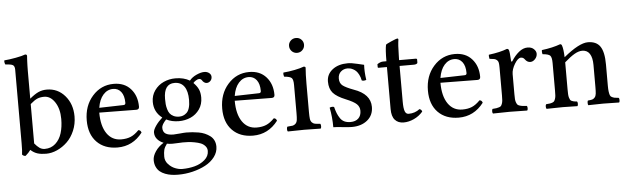

<svg xmlns="http://www.w3.org/2000/svg" viewBox="-54 -907 4420 1352"><g transform="rotate(-5 2155.5 -230.5)"><path d="M165 -348.1V-69.8Q182.6 -48.3 199.2 -36.6Q215.8 -24.9 236.8 -24.9Q281.2 -24.9 312 -52.7Q342.8 -80.6 356.4 -124.8Q370.1 -168.9 370.1 -225.1Q370.1 -296.9 339.1 -344Q308.1 -391.1 263.2 -391.1Q235.8 -391.1 215.3 -382.6Q194.8 -374 165 -348.1ZM73.2 1Q77.1 -22.9 77.1 -80.1V-599.1Q77.1 -623.5 64.5 -631.6Q51.8 -639.6 12.2 -641.1Q8.3 -645 6.6 -654.8Q4.9 -664.6 6.8 -670.9Q41 -673.3 88.4 -682.1Q135.7 -690.9 155.8 -699.2Q168.9 -699.2 168.9 -688Q168.9 -687 168.5 -681.9Q168 -676.8 167.5 -667.7Q167 -658.7 166.5 -647Q166 -635.3 165.5 -618.2Q165 -601.1 165 -583V-386.2Q200.7 -416 227.5 -428Q254.4 -439.9 286.1 -439.9Q363.3 -439.9 414.1 -381.1Q464.8 -322.3 464.8 -234.9Q464.8 -181.2 444.8 -134.3Q424.8 -87.4 392.6 -56.4Q360.4 -25.4 321.3 -7.8Q282.2 9.8 243.2 9.8Q208 9.8 182.4 2Q156.7 -5.9 133.8 -26.9Q121.1 -8.3 97.2 12.2Q83 12.2 73.2 1Z M643.6 -279.8 814.9 -284.2Q829.6 -284.2 829.6 -298.8Q829.6 -349.1 808.3 -376.5Q787.1 -403.8 752 -403.8Q710.9 -403.8 681.9 -371.1Q652.8 -338.4 643.6 -279.8ZM903.8 -99.1Q920.4 -97.7 924.8 -80.1Q856 9.8 748.5 9.8Q655.8 9.8 601.8 -45.7Q547.9 -101.1 547.9 -198.2Q547.9 -302.2 608.6 -370.6Q669.4 -439 758.8 -439Q835 -439 878.9 -389.6Q922.9 -340.3 922.9 -263.2Q922.9 -243.2 901.9 -243.2L640.6 -246.1Q640.6 -151.4 677.2 -98.1Q713.9 -44.9 778.8 -44.9Q817.9 -44.9 846.2 -56.9Q874.5 -68.8 903.8 -99.1Z M1110.4 -301.8Q1110.4 -280.8 1111.8 -264.4Q1113.3 -248 1118.7 -229Q1124 -210 1133.3 -197.8Q1142.6 -185.5 1159.4 -177.2Q1176.3 -168.9 1199.2 -168.9Q1213.9 -168.9 1226.6 -173.6Q1239.3 -178.2 1251.7 -189.5Q1264.2 -200.7 1271.2 -223.6Q1278.3 -246.6 1278.3 -279.8Q1278.3 -342.3 1254.9 -375.2Q1231.4 -408.2 1186.5 -408.2Q1110.4 -408.2 1110.4 -301.8ZM1096.2 13.2Q1079.1 35.6 1074.2 54.4Q1069.3 73.2 1069.3 103Q1069.3 133.3 1090.8 156.5Q1112.3 179.7 1138.7 189.9Q1165 200.2 1187.5 200.2Q1234.4 200.2 1276.1 189.2Q1317.9 178.2 1348.1 152.1Q1378.4 126 1378.4 88.9Q1378.4 69.3 1365.5 54.7Q1352.5 40 1334.5 32.7Q1316.4 25.4 1291 20.8Q1265.6 16.1 1247.1 15.1Q1228.5 14.2 1207.5 14.2Q1201.2 14.2 1176 15.6Q1150.9 17.1 1134.3 17.1Q1113.8 17.1 1096.2 13.2ZM993.2 121.1Q993.2 91.8 1014.9 59.6Q1036.6 27.3 1073.2 4.9Q1045.9 -5.9 1029.1 -25.6Q1012.2 -45.4 1012.2 -73.2Q1012.2 -91.3 1031.7 -119.6Q1051.3 -147.9 1079.6 -172.9Q1022.5 -216.3 1022.5 -288.1Q1022.5 -333.5 1047.6 -368.9Q1072.8 -404.3 1111.8 -422.1Q1150.9 -439.9 1195.3 -439.9Q1254.4 -439.9 1296.4 -415Q1314.5 -438 1346.2 -452.4Q1377.9 -466.8 1401.4 -466.8Q1422.4 -466.8 1436.3 -455.6Q1450.2 -444.3 1450.2 -428.2Q1450.2 -411.1 1439 -399.7Q1427.7 -388.2 1412.6 -388.2Q1402.8 -388.2 1393.8 -395Q1384.8 -401.9 1381.3 -409.2Q1373.5 -420.9 1361.3 -420.9Q1352.1 -420.9 1338.4 -412.4Q1324.7 -403.8 1319.3 -396Q1343.3 -372.1 1354.2 -348.1Q1365.2 -324.2 1365.2 -289.1Q1365.2 -241.7 1340.6 -206.5Q1315.9 -171.4 1277.6 -154.3Q1239.3 -137.2 1194.3 -137.2Q1144.5 -137.2 1105.5 -157.2Q1073.2 -123.5 1073.2 -101.1Q1073.2 -71.8 1092.3 -59.3Q1111.3 -46.9 1148.4 -46.9Q1161.6 -46.9 1192.4 -50Q1223.1 -53.2 1239.3 -53.2Q1260.7 -53.2 1281 -51.5Q1301.3 -49.8 1325.4 -45.7Q1349.6 -41.5 1369.1 -33Q1388.7 -24.4 1405.5 -12Q1422.4 0.5 1431.9 20Q1441.4 39.6 1441.4 64Q1441.4 103 1416.3 136.5Q1391.1 169.9 1350.3 191.7Q1309.6 213.4 1259.3 225.6Q1209 237.8 1157.2 237.8Q1131.8 237.8 1109.4 234.6Q1086.9 231.4 1065.2 223.1Q1043.5 214.8 1027.8 201.9Q1012.2 189 1002.7 168.2Q993.2 147.5 993.2 121.1Z M1601.1 -279.8 1772.5 -284.2Q1787.1 -284.2 1787.1 -298.8Q1787.1 -349.1 1765.9 -376.5Q1744.6 -403.8 1709.5 -403.8Q1668.5 -403.8 1639.4 -371.1Q1610.4 -338.4 1601.1 -279.8ZM1861.3 -99.1Q1877.9 -97.7 1882.3 -80.1Q1813.5 9.8 1706.1 9.8Q1613.3 9.8 1559.3 -45.7Q1505.4 -101.1 1505.4 -198.2Q1505.4 -302.2 1566.2 -370.6Q1627 -439 1716.3 -439Q1792.5 -439 1836.4 -389.6Q1880.4 -340.3 1880.4 -263.2Q1880.4 -243.2 1859.4 -243.2L1598.1 -246.1Q1598.1 -151.4 1634.8 -98.1Q1671.4 -44.9 1736.3 -44.9Q1775.4 -44.9 1803.7 -56.9Q1832 -68.8 1861.3 -99.1Z M2111.8 -320.8V-122.1Q2111.8 -89.8 2114 -73.5Q2116.2 -57.1 2125.5 -47.6Q2134.8 -38.1 2146.5 -35.9Q2158.2 -33.7 2184.1 -32.2Q2188.5 -26.9 2188.5 -14.6Q2188.5 -2.4 2184.1 2Q2113.8 0 2067.9 0Q2020 0 1951.7 2Q1947.3 -2.4 1947.3 -14.9Q1947.3 -27.3 1951.7 -32.2Q1977.5 -33.7 1989.3 -35.9Q2001 -38.1 2010.3 -47.6Q2019.5 -57.1 2021.7 -73.5Q2023.9 -89.8 2023.9 -122.1V-320.8Q2023.9 -358.4 2012.5 -369.9Q2001 -381.3 1959 -384.8Q1953.6 -401.4 1957 -414.1Q1995.6 -417 2037.6 -425.5Q2079.6 -434.1 2102.1 -442.9Q2115.7 -442.9 2115.7 -434.1Q2111.8 -389.6 2111.8 -320.8ZM2012.7 -597.2Q2012.7 -618.2 2027.8 -633.5Q2043 -648.9 2065.9 -648.9Q2088.4 -648.9 2103.5 -633.8Q2118.7 -618.7 2118.7 -597.2Q2118.7 -575.2 2103.5 -559.6Q2088.4 -543.9 2065.9 -543.9Q2043 -543.9 2027.8 -559.6Q2012.7 -575.2 2012.7 -597.2Z M2259.8 -139.2Q2268.1 -144 2278.8 -144Q2287.1 -144 2291.5 -141.1Q2298.8 -113.3 2305.9 -95.7Q2313 -78.1 2324.7 -60.5Q2336.4 -43 2354.5 -34.4Q2372.6 -25.9 2397.5 -25.9Q2433.1 -25.9 2453.4 -45.2Q2473.6 -64.5 2473.6 -99.1Q2473.6 -127 2453.6 -146.2Q2433.6 -165.5 2378.4 -188Q2315.4 -213.4 2289.6 -242.9Q2263.7 -272.5 2263.7 -323.2Q2263.7 -375 2305.4 -407.5Q2347.2 -439.9 2413.6 -439.9Q2440.4 -439.9 2480.7 -429.9Q2521 -419.9 2527.8 -418.9Q2524.9 -369.6 2533.7 -312Q2525.9 -308.1 2515.6 -308.1Q2505.9 -308.1 2501.5 -311Q2497.1 -334 2488 -351.6Q2479 -369.1 2469.2 -378.7Q2459.5 -388.2 2447.3 -394.3Q2435.1 -400.4 2426 -402.1Q2417 -403.8 2408.7 -403.8Q2381.3 -403.8 2361.6 -386.2Q2341.8 -368.7 2341.8 -337.9Q2341.8 -304.7 2363.8 -287.8Q2385.7 -271 2439.5 -251Q2556.6 -210.4 2556.6 -119.1Q2556.6 -60.1 2513.9 -25.1Q2471.2 9.8 2403.8 9.8Q2382.3 9.8 2338.4 4.9Q2294.4 0 2273.4 0Q2273.4 -72.3 2259.8 -139.2Z M2662.6 -430.2H2686.5Q2686.5 -512.7 2693.8 -545.9Q2695.8 -550.8 2733.2 -566.9Q2770.5 -583 2775.9 -583Q2783.7 -583 2783.7 -574.2Q2777.8 -539.6 2776.9 -467.8L2775.9 -430.2H2894.5Q2902.8 -430.2 2902.8 -423.8V-401.9Q2902.8 -396 2895 -392.6Q2887.2 -389.2 2878.4 -389.2H2775.9V-136.2Q2775.9 -89.8 2783.7 -68.8Q2791.5 -47.9 2810.5 -47.9Q2855.5 -47.9 2888.7 -74.2Q2903.8 -69.8 2906.7 -55.2Q2880.4 -24.4 2843.5 -7.3Q2806.6 9.8 2770.5 9.8Q2731 9.8 2708.7 -15.4Q2686.5 -40.5 2686.5 -91.8V-389.2H2626.5Q2621.6 -389.2 2621.6 -395V-415Q2643.6 -430.2 2662.6 -430.2Z M3055.2 -279.8 3226.6 -284.2Q3241.2 -284.2 3241.2 -298.8Q3241.2 -349.1 3220 -376.5Q3198.7 -403.8 3163.6 -403.8Q3122.6 -403.8 3093.5 -371.1Q3064.5 -338.4 3055.2 -279.8ZM3315.4 -99.1Q3332 -97.7 3336.4 -80.1Q3267.6 9.8 3160.2 9.8Q3067.4 9.8 3013.4 -45.7Q2959.5 -101.1 2959.5 -198.2Q2959.5 -302.2 3020.3 -370.6Q3081.1 -439 3170.4 -439Q3246.6 -439 3290.5 -389.6Q3334.5 -340.3 3334.5 -263.2Q3334.5 -243.2 3313.5 -243.2L3052.2 -246.1Q3052.2 -151.4 3088.9 -98.1Q3125.5 -44.9 3190.4 -44.9Q3229.5 -44.9 3257.8 -56.9Q3286.1 -68.8 3315.4 -99.1Z M3564 -262.2V-120.1Q3564 -98.6 3564.9 -85.2Q3565.9 -71.8 3570.1 -61.5Q3574.2 -51.3 3578.1 -46.4Q3582 -41.5 3593.3 -37.8Q3604.5 -34.2 3614 -33.2Q3623.5 -32.2 3644 -30.8Q3648.4 -26.4 3648.4 -14.4Q3648.4 -2.4 3644 2Q3571.8 0 3520 0Q3476.1 0 3401.9 2Q3397.5 -2.4 3397.5 -14.4Q3397.5 -26.4 3401.9 -30.8Q3420.4 -32.2 3429.2 -33.4Q3438 -34.7 3448.5 -38.1Q3459 -41.5 3462.6 -46.4Q3466.3 -51.3 3470.2 -61.5Q3474.1 -71.8 3475.1 -85.2Q3476.1 -98.6 3476.1 -120.1V-315.9Q3476.1 -338.4 3473.9 -350.3Q3471.7 -362.3 3463.4 -369.6Q3455.1 -377 3444.6 -379.4Q3434.1 -381.8 3411.1 -383.8Q3409.7 -388.7 3408.7 -398.4Q3407.7 -408.2 3409.2 -413.1Q3490.2 -423.3 3539.1 -442.9Q3549.3 -442.9 3552.7 -433.1Q3557.6 -423.3 3561 -356.9Q3561 -352.5 3564.2 -350.8Q3567.4 -349.1 3570.8 -355Q3593.3 -391.1 3623 -415.5Q3652.8 -439.9 3684.1 -439.9Q3712.4 -439.9 3728.8 -424.3Q3745.1 -408.7 3745.1 -391.1Q3745.1 -370.1 3729.7 -353.5Q3714.4 -336.9 3695.8 -336.9Q3673.8 -336.9 3658.2 -358.9Q3648.4 -373 3631.8 -373Q3610.8 -373 3587.4 -334.5Q3564 -295.9 3564 -262.2Z M4224.6 -272.9V-122.1Q4224.6 -96.7 4226.8 -81.3Q4229 -65.9 4232.4 -55.9Q4235.8 -45.9 4245.4 -41.3Q4254.9 -36.6 4264.4 -34.4Q4273.9 -32.2 4293.9 -30.8Q4297.9 -26.4 4297.9 -14.4Q4297.9 -2.4 4293.9 2Q4229.5 0 4180.7 0Q4140.1 0 4075.7 2Q4072.3 -2.4 4072.3 -14.4Q4072.3 -26.4 4075.7 -30.8Q4097.2 -32.7 4106.7 -35.4Q4116.2 -38.1 4124.5 -47.6Q4132.8 -57.1 4134.8 -73.7Q4136.7 -90.3 4136.7 -122.1V-276.9Q4136.7 -328.6 4118.9 -356.2Q4101.1 -383.8 4065.9 -383.8Q4041 -383.8 4011.5 -366.9Q3981.9 -350.1 3939.9 -313V-122.1Q3939.9 -101.1 3940.7 -87.2Q3941.4 -73.2 3944.6 -63Q3947.8 -52.7 3950.9 -47.4Q3954.1 -42 3962.2 -38.3Q3970.2 -34.7 3977.5 -33.4Q3984.9 -32.2 3999 -30.8Q4003.4 -26.4 4003.4 -14.4Q4003.4 -2.4 3999 2Q3934.6 0 3896 0Q3845.2 0 3780.8 2Q3776.4 -2.4 3776.4 -14.4Q3776.4 -26.4 3780.8 -30.8Q3797.9 -32.2 3806.9 -33.4Q3815.9 -34.7 3825.4 -38.3Q3835 -42 3838.6 -47.4Q3842.3 -52.7 3845.9 -63.2Q3849.6 -73.7 3850.3 -87.2Q3851.1 -100.6 3851.1 -122.1V-315.9Q3851.1 -355.5 3839.8 -367.9Q3828.6 -380.4 3785.6 -383.8Q3781.2 -399.9 3783.7 -413.1Q3861.8 -422.9 3915 -442.9Q3924.3 -442.9 3927.7 -433.1Q3937 -407.7 3939 -349.1Q4049.3 -439.9 4110.8 -439.9Q4170.9 -439.9 4197.8 -400.4Q4224.6 -360.8 4224.6 -272.9Z"/></g></svg>

Font: Common Serif News
Style: Regular
Weight: 450
Designer: Philipp H. Poll, Khaled Hosny
Foundry: Stefan Peev, Context Ltd.
Version: Version 1.026